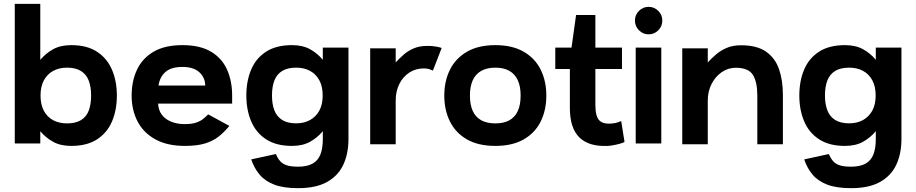

<svg xmlns="http://www.w3.org/2000/svg" viewBox="-20 -748 4776 1001"><path d="M351.3 12.7Q295.3 12.7 256.8 -8.8Q218.3 -30.3 190 -63.7V0H57V-728H190V-436Q218.3 -469.7 256.8 -491.2Q295.3 -512.7 351.3 -512.7Q433.3 -512.7 485.8 -478.3Q538.3 -444 563.8 -384.5Q589.3 -325 589.3 -250Q589.3 -174 563.8 -114.7Q538.3 -55.3 485.8 -21.3Q433.3 12.7 351.3 12.7ZM191.3 -250Q191.3 -202.7 208.7 -170.3Q226 -138 257.2 -121.3Q288.3 -104.7 329.3 -104.7Q374.7 -104.7 402.7 -122Q430.7 -139.3 442.8 -171.8Q455 -204.3 455 -250Q455 -295 442.8 -327.3Q430.7 -359.7 402.7 -377.5Q374.7 -395.3 329.3 -395.3Q288.3 -395.3 257.2 -378.3Q226 -361.3 208.7 -329Q191.3 -296.7 191.3 -250Z M1190.3 -208H804.3Q807.3 -155.7 845.7 -128.3Q884 -101 944.3 -101Q979 -101 1001.7 -108.5Q1024.3 -116 1039 -127.8Q1053.7 -139.7 1065.3 -151.7L1175.7 -91.7Q1148.7 -58.3 1118.8 -35.2Q1089 -12 1047.7 0.3Q1006.3 12.7 944.3 12.7Q852.3 12.7 790.3 -21.3Q728.3 -55.3 697.3 -114.7Q666.3 -174 666.3 -250Q666.3 -325 694.2 -384.5Q722 -444 780.5 -478.3Q839 -512.7 931 -512.7Q1023.3 -512.7 1080.5 -478.3Q1137.7 -444 1164 -384.5Q1190.3 -325 1190.3 -250ZM806.3 -302H1050Q1049.3 -343.7 1019.3 -371.3Q989.3 -399 931 -399Q873 -399 843.2 -373.3Q813.3 -347.7 806.3 -302Z M1502.3 -512.7Q1558.3 -512.7 1596.8 -491.2Q1635.3 -469.7 1663 -436.3V-500H1796.7V-23Q1796.7 53 1770 110.5Q1743.3 168 1685.5 200.5Q1627.7 233 1534 233Q1458.3 233 1410.2 214.7Q1362 196.3 1333.7 162.8Q1305.3 129.3 1289.7 83L1418.3 55Q1427.3 76.7 1439.8 91.3Q1452.3 106 1474 113.5Q1495.7 121 1534 121Q1581 121 1609.7 105Q1638.3 89 1650.7 56.8Q1663 24.7 1663 -23V-64Q1635.3 -30.7 1596.8 -9Q1558.3 12.7 1502.3 12.7Q1420.3 12.7 1367.5 -21.7Q1314.7 -56 1289.5 -115.5Q1264.3 -175 1264.3 -250Q1264.3 -326 1289.5 -385.3Q1314.7 -444.7 1367.5 -478.7Q1420.3 -512.7 1502.3 -512.7ZM1398 -250Q1398 -205 1410.5 -172.7Q1423 -140.3 1451 -122.7Q1479 -105 1524.3 -105Q1565.3 -105 1596.2 -122Q1627 -139 1644.7 -171.2Q1662.3 -203.3 1662.3 -250Q1662.3 -297.7 1644.7 -329.8Q1627 -362 1596.2 -378.7Q1565.3 -395.3 1524.3 -395.3Q1479 -395.3 1451 -378Q1423 -360.7 1410.5 -328.3Q1398 -296 1398 -250Z M2237 -380Q2227.7 -384 2217 -387.7Q2206.3 -391.3 2189 -391.3Q2147.3 -391.3 2114.2 -369.8Q2081 -348.3 2062 -310.3Q2043 -272.3 2043 -224V4H1910V-496H2043V-422.7Q2062 -443.3 2084.3 -463Q2106.7 -482.7 2136.7 -495.7Q2166.7 -508.7 2209.7 -508.7Q2230.7 -508.7 2249.7 -505.8Q2268.7 -503 2282.7 -498Z M2562.5 12.7Q2473.7 12.7 2414.5 -21.3Q2355.3 -55.3 2325.8 -114.7Q2296.3 -174 2296.3 -250Q2296.3 -325 2325.8 -384.5Q2355.3 -444 2414.6 -478.3Q2473.9 -512.7 2562.7 -512.7Q2651.1 -512.7 2710.4 -478.3Q2769.7 -444 2799 -384.5Q2828.3 -325 2828.3 -250Q2828.3 -174 2799 -114.7Q2769.7 -55.3 2710.4 -21.3Q2651.1 12.7 2562.5 12.7ZM2562.6 -104.7Q2606.3 -104.7 2635.5 -120.8Q2664.7 -137 2679.5 -169.2Q2694.3 -201.3 2694.3 -250Q2694.3 -297.7 2679.5 -329.8Q2664.7 -362 2635.4 -378.7Q2606.1 -395.3 2562.6 -395.3Q2519 -395.3 2489.3 -378.7Q2459.7 -362 2444.8 -329.8Q2430 -297.7 2430 -250Q2430 -201.3 2444.8 -169.2Q2459.7 -137 2489.2 -120.8Q2518.8 -104.7 2562.6 -104.7Z M3236 -7.8Q3227 -3 3211.5 1.3Q3196 5.7 3179.3 8.8Q3162.7 12 3149 12.7Q3050.7 17.3 3000.8 -31.3Q2951 -80 2951 -186V-388.3H2875V-500H2959.7L2983.4 -669.7H3084V-500H3222.7V-388.3H3084V-201.3Q3084 -139.3 3106 -118.8Q3128 -98.3 3177.3 -105Q3191.3 -106.3 3202.1 -110.8Q3212.9 -115.3 3218.7 -116.7Z M3427.7 -500V0H3294.3V-500ZM3361.7 -569Q3332.3 -569 3311.3 -590Q3290.3 -611 3290.3 -641Q3290.3 -670.3 3311.3 -691.3Q3332.3 -712.3 3361.7 -712.3Q3391 -712.3 3412 -691.3Q3433 -670.3 3433 -641Q3433 -611 3412 -590Q3391 -569 3361.7 -569Z M3928.3 4V-249.7Q3928.3 -320.3 3905.3 -357.5Q3882.3 -394.7 3816 -394.7Q3775.7 -394.7 3742.3 -371.5Q3709 -348.3 3689.5 -309.7Q3670 -271 3670 -224V4H3537V-496H3670V-422.7Q3689 -443.3 3713 -464Q3737 -484.7 3768.7 -498.3Q3800.3 -512 3843.3 -512Q3926 -512 3973.8 -478.7Q4021.7 -445.3 4041.7 -386.8Q4061.7 -328.3 4061.7 -252.7V4Z M4385.3 -512.7Q4441.3 -512.7 4479.8 -491.2Q4518.3 -469.7 4546 -436.3V-500H4679.7V-23Q4679.7 53 4653 110.5Q4626.3 168 4568.5 200.5Q4510.7 233 4417 233Q4341.3 233 4293.2 214.7Q4245 196.3 4216.7 162.8Q4188.3 129.3 4172.7 83L4301.3 55Q4310.3 76.7 4322.8 91.3Q4335.3 106 4357 113.5Q4378.7 121 4417 121Q4464 121 4492.7 105Q4521.3 89 4533.7 56.8Q4546 24.7 4546 -23V-64Q4518.3 -30.7 4479.8 -9Q4441.3 12.7 4385.3 12.7Q4303.3 12.7 4250.5 -21.7Q4197.7 -56 4172.5 -115.5Q4147.3 -175 4147.3 -250Q4147.3 -326 4172.5 -385.3Q4197.7 -444.7 4250.5 -478.7Q4303.3 -512.7 4385.3 -512.7ZM4281 -250Q4281 -205 4293.5 -172.7Q4306 -140.3 4334 -122.7Q4362 -105 4407.3 -105Q4448.3 -105 4479.2 -122Q4510 -139 4527.7 -171.2Q4545.3 -203.3 4545.3 -250Q4545.3 -297.7 4527.7 -329.8Q4510 -362 4479.2 -378.7Q4448.3 -395.3 4407.3 -395.3Q4362 -395.3 4334 -378Q4306 -360.7 4293.5 -328.3Q4281 -296 4281 -250Z"/></svg>

Font: Nata Sans
Style: Regular
Weight: 400
Designer: Daniel Uzquiano Cruz
Version: Version 1.001